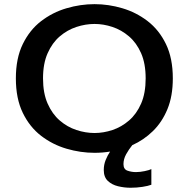

<svg xmlns="http://www.w3.org/2000/svg" viewBox="-20 -726 915 926"><path d="M436 11Q368 11 300.8 -8.8Q233.5 -28.5 178.2 -71Q123 -113.5 89.8 -182Q56.5 -250.5 56.5 -348Q56.5 -445 89.8 -513.2Q123 -581.5 178.2 -624Q233.5 -666.5 300.8 -686.2Q368 -706 436 -706Q503.5 -706 570.2 -686.2Q637 -666.5 692.2 -624Q747.5 -581.5 780.5 -513.2Q813.5 -445 813.5 -348Q813.5 -262.5 787.5 -199.5Q761.5 -136.5 717.2 -93.5Q673 -50.5 618 -26Q601 -5 588.2 18.2Q575.5 41.5 575.5 65.5Q575.5 90.5 595 97.2Q614.5 104 635.5 104Q655.5 104 678 99.2Q700.5 94.5 710 89.5V165Q694.5 171 667 175.2Q639.5 179.5 609.5 179.5Q579 179.5 549.2 172.2Q519.5 165 500 146.5Q480.5 128 480.5 94Q480.5 68.5 489.5 46Q498.5 23.5 511 5Q474 11 436 11ZM436 -84.5Q479 -84.5 522.5 -99Q566 -113.5 602.2 -144.8Q638.5 -176 660.5 -226.2Q682.5 -276.5 682.5 -348Q682.5 -419.5 660.5 -469.5Q638.5 -519.5 602.2 -550.5Q566 -581.5 522.5 -596Q479 -610.5 436 -610.5Q392.5 -610.5 348.5 -596Q304.5 -581.5 268.2 -550.5Q232 -519.5 209.8 -469.5Q187.5 -419.5 187.5 -348Q187.5 -276.5 209.8 -226.2Q232 -176 268.2 -144.8Q304.5 -113.5 348.5 -99Q392.5 -84.5 436 -84.5Z"/></svg>

Font: Trispace SemiExpanded Medium
Style: Regular
Weight: 500
Width: 6
Designer: Tyler Finck
Foundry: Etcetera Type Company
Version: Version 1.210; ttfautohint (v1.8.3)